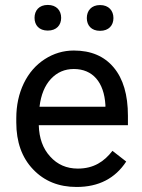

<svg xmlns="http://www.w3.org/2000/svg" viewBox="-20 -741 570 771"><path d="M118.7 -669.4C118.7 -640.1 136.7 -618.2 171.9 -618.2C207 -618.2 225.6 -640.1 225.6 -669.4C225.6 -698.7 207 -721.2 171.9 -721.2C136.7 -721.2 118.7 -698.7 118.7 -669.4ZM328.6 -668.5C328.6 -639.2 346.7 -617.2 381.8 -617.2C417 -617.2 435.5 -639.2 435.5 -668.5C435.5 -697.8 417 -720.7 381.8 -720.7C346.7 -720.7 328.6 -697.8 328.6 -668.5ZM287.6 9.8C376 9.8 442.4 -24.4 486.8 -92.3L431.6 -135.3C398.4 -92.3 356.4 -64 292.5 -64C247.6 -64 210.4 -80.1 181.6 -112.3C152.3 -144 137.2 -186 135.7 -238.3H493.7V-275.9C493.7 -360.4 474.6 -424.8 436.5 -470.2C398.4 -515.6 345.2 -538.1 276.4 -538.1C234.4 -538.1 195.3 -526.4 159.7 -503.4C123.5 -480 95.7 -447.8 75.7 -406.7C55.7 -365.2 45.4 -318.4 45.4 -266.1V-249.5C45.4 -170.9 67.9 -107.9 112.8 -61C157.7 -13.7 215.8 9.8 287.6 9.8ZM276.4 -463.9C352.1 -463.9 397.9 -411.1 403.3 -319.3V-312.5H138.7C144.5 -360.4 159.7 -397.5 184.6 -424.3C209.5 -450.7 239.7 -463.9 276.4 -463.9Z"/></svg>

Font: Roboto
Style: Regular
Weight: 400
Designer: Google
Version: Version 2.137; 2017